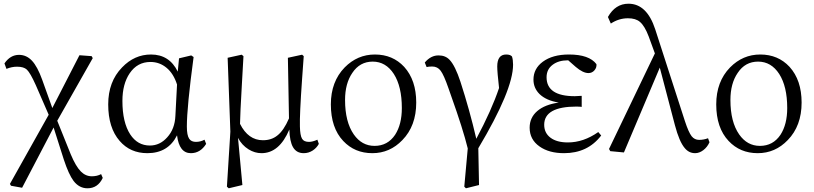

<svg xmlns="http://www.w3.org/2000/svg" viewBox="-20 -808 4366 1030"><path d="M449.2 202.1Q405.3 202.1 375 163.1Q348.6 127.9 322.3 47.9L267.6 -124L98.6 199.2L39.1 188.5L33.2 178.7L241.2 -192.4L171.9 -351.6Q142.6 -417 124 -434.6Q107.4 -450.2 71.3 -450.2Q43 -450.2 14.6 -438.5L3.9 -467.8Q35.2 -513.7 82 -513.7Q122.1 -513.7 151.4 -482.4Q180.7 -451.2 206.1 -380.9L260.7 -228.5L406.2 -511.7L471.7 -506.8L477.5 -496.1L287.1 -160.2L359.4 19.5Q386.7 85 414.1 112.3Q439.5 137.7 472.7 137.7Q501 137.7 522.5 126L531.2 146.5Q504.9 202.1 449.2 202.1Z M770.5 13.7Q678.7 13.7 622.1 -51.8Q560.5 -122.1 560.5 -248Q560.5 -370.1 634.8 -446.3Q701.2 -515.6 790 -515.6Q888.7 -515.6 933.6 -423.8L940.4 -495.1L1005.9 -510.7L1018.6 -502Q982.4 -233.4 982.4 -128.9Q982.4 -82 995.1 -63.5Q1005.9 -46.9 1031.2 -46.9Q1055.7 -46.9 1077.1 -58.6L1085.9 -36.1Q1054.7 13.7 1003.9 13.7Q941.4 13.7 929.7 -82Q881.8 13.7 770.5 13.7ZM784.2 -27.3Q837.9 -27.3 877 -71.3Q918 -116.2 920.9 -186.5L929.7 -354.5Q911.1 -413.1 873.5 -444.3Q835.9 -475.6 787.1 -475.6Q716.8 -475.6 675.8 -415Q636.7 -357.4 636.7 -266.6Q636.7 -151.4 678.7 -86.9Q717.8 -27.3 784.2 -27.3Z M1207 202.1 1197.3 193.4 1215.8 -101.6 1201.2 -498 1276.4 -514.6 1286.1 -506.8Q1283.2 -446.3 1277.3 -350.6Q1268.6 -200.2 1267.6 -143.6Q1311.5 -55.7 1390.6 -55.7Q1436.5 -55.7 1467.8 -81.1Q1502 -107.4 1530.3 -172.9L1524.4 -498L1600.6 -514.6L1609.4 -506.8Q1606.4 -460.9 1600.6 -384.8Q1586.9 -190.4 1588.9 -129.9Q1589.8 -81.1 1600.6 -63.5Q1610.4 -46.9 1637.7 -46.9Q1657.2 -46.9 1682.6 -58.6L1690.4 -36.1Q1678.7 -14.6 1658.2 -1Q1635.7 13.7 1609.4 13.7Q1570.3 13.7 1551.8 -18.6Q1534.2 -48.8 1532.2 -113.3Q1478.5 13.7 1382.8 13.7Q1346.7 13.7 1313.5 -6.8Q1277.3 -29.3 1256.8 -68.4L1280.3 184.6Z M1977.5 13.7Q1882.8 13.7 1821.3 -51.8Q1754.9 -122.1 1754.9 -248Q1754.9 -370.1 1829.1 -446.3Q1897.5 -515.6 1991.2 -515.6Q2086.9 -515.6 2148.4 -449.2Q2212.9 -377.9 2212.9 -257.8Q2212.9 -132.8 2138.7 -56.6Q2071.3 13.7 1977.5 13.7ZM1989.3 -25.4Q2059.6 -25.4 2099.6 -85Q2135.7 -140.6 2135.7 -228.5Q2135.7 -343.8 2092.8 -411.1Q2049.8 -477.5 1979.5 -477.5Q1910.2 -477.5 1870.1 -417Q1831.1 -360.4 1831.1 -271.5Q1831.1 -154.3 1877.9 -86.9Q1920.9 -25.4 1989.3 -25.4Z M2479.5 202.1 2470.7 193.4 2489.3 -11.7Q2463.9 -115.2 2400.4 -293Q2390.6 -321.3 2385.7 -335Q2361.3 -405.3 2344.2 -428.2Q2327.1 -451.2 2298.8 -451.2Q2279.3 -451.2 2268.6 -448.2L2258.8 -472.7Q2292 -511.7 2334 -510.7Q2370.1 -510.7 2392.6 -486.3Q2421.9 -455.1 2450.2 -369.1Q2499 -218.8 2535.2 -63.5Q2617.2 -216.8 2657.2 -335.9Q2647.5 -421.9 2647.5 -451.2Q2647.5 -515.6 2695.3 -515.6Q2717.8 -515.6 2726.6 -504.9Q2732.4 -487.3 2732.4 -460.9Q2732.4 -325.2 2545.9 -12.7L2549.8 184.6Z M3005.9 13.7Q2924.8 13.7 2874 -22.5Q2821.3 -59.6 2821.3 -123Q2821.3 -176.8 2861.8 -211.9Q2902.3 -247.1 2977.5 -257.8Q2910.2 -268.6 2874 -303.7Q2841.8 -335.9 2841.8 -380.9Q2841.8 -439.5 2891.6 -476.6Q2944.3 -515.6 3032.2 -515.6Q3140.6 -515.6 3179.7 -463.9Q3181.6 -445.3 3168.9 -430.7Q3156.2 -416 3136.7 -416Q3107.4 -416 3068.4 -449.2L3028.3 -484.4H3026.4Q2976.6 -484.4 2945.3 -460.9Q2912.1 -436.5 2912.1 -393.6Q2912.1 -292 3063.5 -292Q3079.1 -292 3100.6 -293.9V-234.4Q3097.7 -234.4 3093.8 -235.4Q3078.1 -236.3 3073.2 -236.3Q2899.4 -236.3 2899.4 -138.7Q2899.4 -94.7 2933.1 -69.3Q2966.8 -43.9 3026.4 -43.9Q3110.4 -43.9 3189.5 -99.6L3205.1 -81.1Q3132.8 13.7 3005.9 13.7Z M3709 13.7Q3675.8 13.7 3653.3 -13.7Q3624 -47.9 3600.6 -136.7L3519.5 -445.3L3327.1 9.8L3253.9 2.9L3247.1 -8.8L3493.2 -521.5L3460 -612.3Q3438.5 -668.9 3413.1 -690.4Q3390.6 -710 3348.6 -710Q3299.8 -710 3256.8 -681.6L3241.2 -716.8Q3281.2 -788.1 3351.6 -788.1Q3450.2 -788.1 3495.1 -650.4L3654.3 -158.2Q3673.8 -98.6 3690.4 -77.1Q3706.1 -57.6 3730.5 -57.6Q3754.9 -57.6 3778.3 -66.4L3786.1 -44.9Q3774.4 -18.6 3752.9 -2.4Q3731.4 13.7 3709 13.7Z M4044.9 13.7Q3950.2 13.7 3888.7 -51.8Q3822.3 -122.1 3822.3 -248Q3822.3 -370.1 3896.5 -446.3Q3964.8 -515.6 4058.6 -515.6Q4154.3 -515.6 4215.8 -449.2Q4280.3 -377.9 4280.3 -257.8Q4280.3 -132.8 4206.1 -56.6Q4138.7 13.7 4044.9 13.7ZM4056.6 -25.4Q4127 -25.4 4167 -85Q4203.1 -140.6 4203.1 -228.5Q4203.1 -343.8 4160.2 -411.1Q4117.2 -477.5 4046.9 -477.5Q3977.5 -477.5 3937.5 -417Q3898.4 -360.4 3898.4 -271.5Q3898.4 -154.3 3945.3 -86.9Q3988.3 -25.4 4056.6 -25.4Z"/></svg>

Font: Bpmf Zihi Box R
Style: R
Weight: 400
Foundry: But Ko
Version: Version 1.320